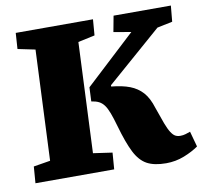

<svg xmlns="http://www.w3.org/2000/svg" viewBox="-79 -790 955 891"><g transform="rotate(-10 398.0 -344.5)"><path d="M634 14Q578 14 544 -4.5Q510 -23 487 -68.5Q464 -114 441 -195Q430 -234 420.5 -259Q411 -284 400.5 -298Q390 -312 376 -319Q362 -326 341 -329L344 -395L580 -614L498 -628L512 -703H782L775 -628L703 -613L444 -387V-381Q496 -376 531 -362.5Q566 -349 590 -322.5Q614 -296 629 -247Q645 -200 656 -171Q667 -142 677 -126.5Q687 -111 697 -105.5Q707 -100 721 -100Q734 -100 745.5 -103.5Q757 -107 768 -111L788 -38Q760 -18 719.5 -2Q679 14 634 14ZM20 0 26 -78 105 -91 128 -611 46 -628 51 -703H415L409 -628L330 -611L307 -91L397 -78L391 0Z"/></g></svg>

Font: Literata 18pt ExtraBold
Style: Italic
Weight: 800
Italic angle: -2°
Designer: Latin by Veronika Burian and Jose Scaglione. Greek by Irene Vlachou. Cyrillic by Vera Evstafieva
Foundry: TypeTogether
Version: Version 3.103;gftools[0.9.29]